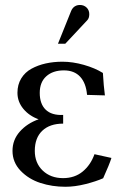

<svg xmlns="http://www.w3.org/2000/svg" viewBox="-20 -734 479 757"><path d="M237.3 -561.5H208.5L260.7 -691.4Q263.7 -698.7 269 -704.1Q279.3 -714.4 294.9 -714.4Q311 -714.4 321.5 -704.1Q332 -693.8 332 -678.2Q332 -662.1 323.7 -653.8ZM132.3 -263.7Q86.9 -247.6 58.1 -215.1Q29.3 -182.6 29.3 -139.2Q29.3 -94.2 61 -61Q92.8 -27.8 139.2 -12.7Q185.5 2.4 237.8 2.4Q274.9 2.4 316.7 -8.1Q358.4 -18.6 386.7 -31.2Q411.6 -86.4 419.4 -111.3L352.5 -126Q337.4 -83.5 305.9 -57.6Q274.4 -31.7 228.5 -31.7Q179.7 -31.7 148.4 -61.5Q117.2 -91.3 117.2 -139.2Q117.2 -190.4 146.7 -218.5Q176.3 -246.6 229 -246.6V-280.8Q183.6 -278.8 160.2 -301.5Q136.7 -324.2 136.7 -367.7Q136.7 -410.2 162.6 -433.3Q188.5 -456.5 231.9 -456.5Q272.9 -456.5 296.1 -431.4Q319.3 -406.2 323.2 -359.9L393.6 -357.9Q388.7 -394 385.7 -446.3Q354.5 -465.8 310.5 -478.3Q266.6 -490.7 226.1 -490.7Q191.4 -490.7 160.6 -483.9Q129.9 -477.1 104.2 -463.1Q78.6 -449.2 63.7 -424.8Q48.8 -400.4 48.8 -368.2Q48.8 -333 72 -304.9Q95.2 -276.9 132.3 -263.7Z"/></svg>

Font: Flanker
Style: Regular
Weight: 400
Designer: Flanker
Foundry: Flanker
Version: Version 2.027